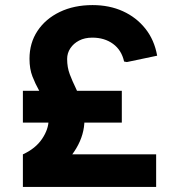

<svg xmlns="http://www.w3.org/2000/svg" viewBox="-20 -736 678 755"><path d="M70 -1V-129Q120 -152 145.5 -190Q171 -228 171 -264Q171 -300 159.5 -327.5Q148 -355 133.5 -380.5Q119 -406 107.5 -435.5Q96 -465 96 -505Q96 -567 127.5 -614.5Q159 -662 215 -689Q271 -716 344 -716Q410 -716 463 -692Q516 -668 551.5 -623.5Q587 -579 598 -517L479 -492L468 -494Q458 -539 424.5 -563.5Q391 -588 343 -588Q313 -588 291 -576.5Q269 -565 256.5 -546Q244 -527 244 -504Q244 -471 254.5 -443.5Q265 -416 278 -389.5Q291 -363 301.5 -333Q312 -303 312 -264Q312 -207 280 -153Q248 -99 193 -58.5Q138 -18 70 -1ZM70 -1V-129H594V-1ZM70 -254V-379H459V-254Z"/></svg>

Font: Fustat ExtraBold
Style: Regular
Weight: 800
Designer: Mohamed Gaber, Khaled Hosny, Laura Garcia Mut
Foundry: Kief Type Foundry, Alif Type Foundry, Hard Type Foundry
Version: Version 1.007